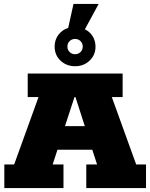

<svg xmlns="http://www.w3.org/2000/svg" viewBox="-20 -957 765 977"><path d="M2 0V-120H52L176 -463H121V-583H604V-463H549L673 -120H723V0H419V-120H474L434 -243L493 -195H229L288 -243L248 -120H303V0ZM295 -267 264 -315H458L427 -267L364 -463H359ZM362 -620Q318 -620 288 -648.5Q258 -677 258 -720Q258 -754 277 -779.5Q296 -805 327 -815L354 -937H482L412 -808Q437 -796 451.5 -772.5Q466 -749 466 -720Q466 -677 436 -648.5Q406 -620 362 -620ZM323 -720Q323 -703 334.5 -692Q346 -681 362 -681Q378 -681 389.5 -692Q401 -703 401 -720Q401 -737 389.5 -748Q378 -759 362 -759Q346 -759 334.5 -748Q323 -737 323 -720Z"/></svg>

Font: Rokkitt SemiBold Black
Style: Regular
Weight: 900
Version: Version 3.103